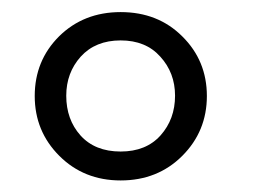

<svg xmlns="http://www.w3.org/2000/svg" viewBox="-20 -723 447 324"><path d="M183.6 -418.5Q121.6 -418.5 80.1 -460Q38.6 -501.5 38.6 -561Q38.6 -620.6 79.6 -661.6Q121.1 -702.6 183.6 -702.6Q246.6 -702.6 287.6 -661.6Q329.1 -620.6 329.1 -561Q329.1 -501.5 287.6 -460Q246.1 -418.5 183.6 -418.5ZM183.6 -467.3Q226.6 -467.3 251 -494.6Q275.4 -522 275.4 -561.5Q275.4 -600.1 250.5 -627.4Q226.1 -654.8 183.6 -654.8Q141.1 -654.8 116.2 -627.4Q91.8 -600.1 91.8 -561.5Q91.8 -521.5 115.7 -494.6Q140.1 -467.3 183.6 -467.3Z"/></svg>

Font: Ride Light
Style: Regular
Weight: 300
Version: Version 3.000